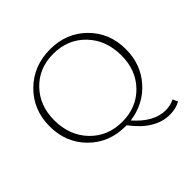

<svg xmlns="http://www.w3.org/2000/svg" viewBox="-200 -853 1192 1192"><g transform="rotate(-45 396.0 -257.0)"><path d="M639 112Q682 112 717 94L732 127Q693 150 639 150Q510 150 402 6H393Q249 6 154 -89Q59 -184 59 -327Q59 -472 156.5 -568Q254 -664 399 -664Q543 -664 638 -569Q733 -474 733 -331Q733 -199 651 -106.5Q569 -14 441 3Q537 112 639 112ZM106 -334Q106 -200 188.5 -114Q271 -28 399 -28Q524 -28 605 -111Q686 -194 686 -324Q686 -458 603.5 -544Q521 -630 393 -630Q268 -630 187 -546.5Q106 -463 106 -334Z"/></g></svg>

Font: EauTest Light
Style: Regular
Weight: 300
Designer: Christian Thalmann (Catharsis Fonts)
Version: Version 0.001;PS 000.001;hotconv 1.0.88;makeotf.lib2.5.64775